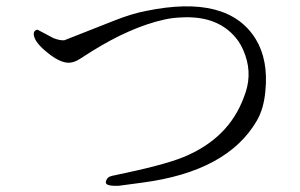

<svg xmlns="http://www.w3.org/2000/svg" viewBox="-20 -651 960 615"><path d="M803 -265Q709 -102 436 -66L361 -56Q317 -54 319 -68Q322 -84 337 -87Q338 -88 345 -89Q505 -122 568 -148Q714 -208 762 -342Q765 -349 767 -356Q789 -423 759 -491Q752 -507 743 -520Q683 -603 558 -595Q531 -594 505 -588Q398 -564 273 -486Q258 -476 237 -463Q217 -450 200 -450Q169 -450 124 -489Q89 -519 88 -542Q88 -554 100 -556L151 -529Q171 -521 186 -522L346 -585Q401 -607 448 -616Q710 -670 799 -526Q840 -459 830 -359Q825 -303 803 -265Z"/></svg>

Font: cwTeXFangSong
Style: Medium
Weight: 500
Version: Version 1.17